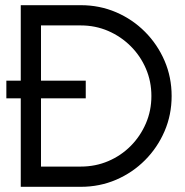

<svg xmlns="http://www.w3.org/2000/svg" viewBox="-20 -720 712 740"><path d="M60 0V-700H291.5Q364 -700 427.5 -672.8Q491 -645.5 539 -597.2Q587 -549 614.2 -485.8Q641.5 -422.5 641.5 -350Q641.5 -277.5 614.2 -214.2Q587 -151 539 -102.8Q491 -54.5 427.5 -27.2Q364 0 291.5 0ZM138 -78H291.5Q348 -78 397.2 -99Q446.5 -120 483.8 -157.5Q521 -195 542.2 -244.2Q563.5 -293.5 563.5 -350Q563.5 -406.5 542.2 -455.8Q521 -505 483.5 -542.2Q446 -579.5 396.8 -600.8Q347.5 -622 291.5 -622H138ZM4.5 -341V-409H310.5V-341Z"/></svg>

Font: Urbanist
Style: Regular
Weight: 400
Designer: Corey Hu
Foundry: Corey Hu
Version: Version 1.330; ttfautohint (v1.8.4.7-5d5b)